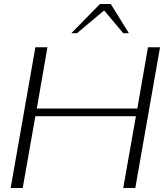

<svg xmlns="http://www.w3.org/2000/svg" viewBox="-20 -935 816 955"><path d="M156 -700H216L163 -395H663L716 -700H776L653 0H593L656 -357H156L93 0H33ZM477 -915H531L621 -770H593L498 -883L363 -770H335Z"/></svg>

Font: Fahkwang ExtraLight
Style: Italic
Weight: 275
Italic angle: -10°
Designer: Suppakit Chalermlarp | Katatrad Co.,Ltd.
Foundry: Cadson Demak Co.,Ltd.
Version: Version 1.000; ttfautohint (v1.6)